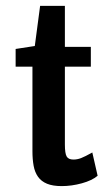

<svg xmlns="http://www.w3.org/2000/svg" viewBox="-20 -619 372 651"><path d="M90 -393H33V-453L98 -463L116 -599H200V-460H288V-393H200V-129Q200 -99 206 -88.5Q212 -78 229 -78Q242 -78 255 -83Q268 -88 293 -102L311 -23Q292 -7 257.5 2.5Q223 12 189 12Q159 12 139.5 4Q120 -4 109 -19.5Q98 -35 94 -57Q90 -79 90 -106Z"/></svg>

Font: Quattrocento Sans
Style: Bold
Weight: 700
Designer: Pablo Impallari
Foundry: Pablo Impallari, Igino Marini, Brenda Gallo
Version: Version 2.000